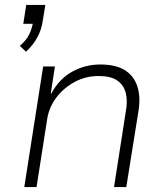

<svg xmlns="http://www.w3.org/2000/svg" viewBox="-20 -763 675 783"><path d="M86 -552 61 -576Q88 -599 99.5 -623.5Q111 -648 115 -674L122 -666H75L87 -743H165L155 -682Q150 -643 132.5 -611Q115 -579 86 -552ZM79 0 156 -492H204L187 -381H189Q221 -441 274 -470.5Q327 -500 389 -500Q451 -500 488 -477.5Q525 -455 539.5 -412.5Q554 -370 545 -312L495 0H445L493 -308Q501 -351 493 -383.5Q485 -416 458.5 -434.5Q432 -453 382 -453Q329 -453 284 -428.5Q239 -404 210 -365.5Q181 -327 173 -281L129 0Z"/></svg>

Font: Nunito Sans 7pt ExtraLight
Style: Italic
Weight: 250
Italic angle: -9°
Designer: Vernon Adams
Foundry: Vernon Adams
Version: Version 3.101;gftools[0.9.27]